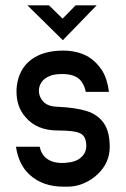

<svg xmlns="http://www.w3.org/2000/svg" viewBox="-20 -696 472 721"><path d="M289 -385Q270 -418 214 -418Q184 -418 168 -411Q147 -403 136.5 -388Q126 -373 126 -355Q126 -333 142 -315Q159 -296 197 -295Q264 -292 305.5 -279Q347 -266 369.5 -234Q392 -202 392 -144Q392 -85 347 -42Q325 -21 295.5 -8Q266 5 234 5H219Q139 5 90 -41Q50 -78 40 -145H129Q134 -121 149 -106Q172 -84 213 -84Q224 -84 229 -85Q264 -87 284 -104.5Q304 -122 304 -148Q304 -184 282 -195Q260 -206 197 -206Q118 -206 76 -256Q42 -294 42 -352Q42 -365 43 -372Q51 -437 96.5 -471.5Q142 -506 217 -506Q272 -506 313 -482Q342 -464 363 -432Q383 -400 389 -352L387 -351H302Q299 -369 289 -385ZM343 -676 216 -545 83 -676H164L215 -626L264 -676Z"/></svg>

Font: Sulphur Point
Style: Bold
Weight: 700
Designer: Noponies / Dale Sattler
Foundry: Noponies
Version: Version 1.000; ttfautohint (v1.8)